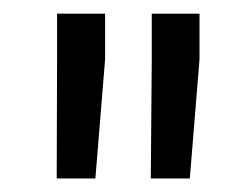

<svg xmlns="http://www.w3.org/2000/svg" viewBox="-20 -770 363 281"><path d="M119.6 -508.8H63L63.5 -678.2V-750H133.8V-683.1ZM200.7 -508.8 202.1 -681.2V-750H272V-683.1L257.8 -508.8Z"/></svg>

Font: Bert Sans Medium
Style: Regular
Weight: 500
Designer: Christian Robertson, Adam Twardoch, & Cristiano Sobral
Foundry: Google
Version: Version 12.135;January 10, 2020;FontCreator 12.0.0.2547 64-b